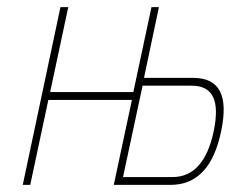

<svg xmlns="http://www.w3.org/2000/svg" viewBox="-20 -520 649 540"><path d="M44 0H65L116 -239H351L300 0H459C534 0 581 -50 602 -151C623 -251 598 -301 523 -301H385L427 -500H406L355 -261H121L172 -500H150ZM326 -22 381 -279H519C579 -279 599 -237 581 -151C563 -65 524 -22 465 -22Z"/></svg>

Font: LT Wave Mono Thin
Style: Italic
Weight: 100
Designer: Daniel Lyons
Version: Version 2.5 (Glyphs App)